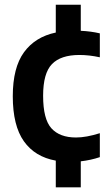

<svg xmlns="http://www.w3.org/2000/svg" viewBox="-20 -686 468 826"><path d="M220 120V5Q130.5 -11 82.8 -78.2Q35 -145.5 35 -272Q35 -395 83.2 -461.2Q131.5 -527.5 220 -546V-665.5H327.5V-553.5Q371 -551.5 409.5 -542.5V-439.5Q364 -449.5 321.5 -449.5Q241.5 -449.5 203.5 -410.2Q165.5 -371 165.5 -274Q165.5 -173.5 201.2 -134Q237 -94.5 307 -94.5Q351 -94.5 409.5 -113V-10Q371 3 327.5 8V120Z"/></svg>

Font: Encode Sans SmCnd SmBold
Style: Regular
Weight: 600
Width: 4
Designer: Multiple Designers
Foundry: Impallari Type
Version: Version 3.002; ttfautohint (v1.8.3) -l 8 -r 50 -G 200 -x 14 